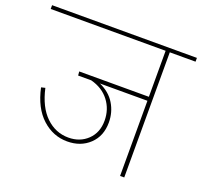

<svg xmlns="http://www.w3.org/2000/svg" viewBox="-131 -817 1003 953"><g transform="rotate(20 370.5 -340.5)"><path d="M753 -681V-661H617V0H595V-397H344Q398 -373 425 -328.5Q452 -284 452 -230Q452 -158 406 -114.5Q360 -71 289 -71Q214 -71 156 -124Q98 -177 76 -279L97 -284Q118 -189 169 -140Q220 -91 288 -91Q349 -91 389 -129.5Q429 -168 429 -231Q429 -291 394.5 -336Q360 -381 298 -397H229L227 -418H595V-661H-12V-681Z"/></g></svg>

Font: FiraGO Thin
Style: Regular
Weight: 100
Designer: bBox Type
Foundry: bBox Type GmbH
Version: Version 1.001;PS 001.001;hotconv 1.0.88;makeotf.lib2.5.64775